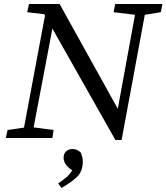

<svg xmlns="http://www.w3.org/2000/svg" viewBox="-20 -690 832 960"><path d="M548 -629 556 -670H792L784 -629L704 -616L588 10H557L242 -547L148 -53L248 -40L242 0H9L18 -40L100 -52L205 -612L201 -619L116 -629L125 -670H278L569 -146L655 -616ZM287 250 271 227Q296 210 312 196.5Q328 183 341 161Q321 149 309.5 133Q298 117 298 98Q298 78 311 66.5Q324 55 343 55Q365 55 384 73Q390 88 392 98Q394 108 394 117Q394 167 364.5 195Q335 223 287 250Z"/></svg>

Font: Source Serif Pro
Style: Italic
Weight: 400
Italic angle: -12°
Designer: Frank Grießhammer
Foundry: Adobe Systems Incorporated
Version: Version 3.001;hotconv 1.0.111;makeotfexe 2.5.65597